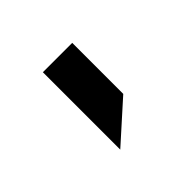

<svg xmlns="http://www.w3.org/2000/svg" viewBox="-72 -176 407 407"><g transform="rotate(-45 132.0 28.0)"><path d="M176 65V-88H88V144Z"/></g></svg>

Font: Matrixport Regular
Style: Regular
Weight: 400
Designer: Ninad Kale (Devanagari), Jonny Pinhorn (Latin)
Foundry: Indian Type Foundry
Version: Version 3.200;PS 1.000;hotconv 16.6.54;makeotf.lib2.5.65590